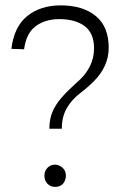

<svg xmlns="http://www.w3.org/2000/svg" viewBox="-20 -706 454 733"><path d="M216 -214.5H168.5Q168.5 -251.5 180.5 -279.5Q192.5 -307.5 215.5 -333.8Q238.5 -360 271.5 -389.5Q339 -446 339 -521.5Q339 -579.5 303.2 -606.2Q267.5 -633 206.5 -633Q152.5 -633 116.2 -606Q80 -579 72 -518L23.5 -519.5Q33.5 -604 84 -644.8Q134.5 -685.5 211.5 -685.5Q296 -685.5 345.5 -645Q395 -604.5 395 -523.5Q395 -453 338.5 -396Q314 -371.5 287.5 -351.5Q254.5 -326.5 235.2 -293.5Q216 -260.5 216 -214.5ZM190.5 7.5Q172.5 7.5 161 -4.8Q149.5 -17 149.5 -35Q149.5 -53 161 -65.2Q172.5 -77.5 190.5 -77.5Q204 -77.5 217.8 -66.5Q231.5 -55.5 231.5 -35Q231.5 -18 221 -5.2Q210.5 7.5 190.5 7.5Z"/></svg>

Font: Argentum Novus Light
Style: Regular
Weight: 300
Designer: Julieta Ulanovsky (font) & Cristiano Sobral (main changes)
Foundry: Julieta Ulanovsky (font) & Cristiano Sobral (main changes)
Version: Version 3.00;November 27, 2020;FontCreator 13.0.0.2655 64-bi